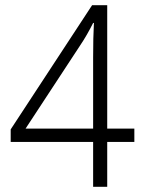

<svg xmlns="http://www.w3.org/2000/svg" viewBox="-20 -809 554 736"><path d="M495 -265V-316H391V-789H333L21 -313V-265H337V-93H391V-265ZM337 -316H78L286 -633C305 -661 322 -691 337 -721H340C338 -682 337 -643 337 -588Z"/></svg>

Font: Noto Sans Kannada UI SemiCondensed Light
Style: Regular
Weight: 300
Width: 4
Designer: Jelle Bosma - Monotype Design Team
Foundry: Monotype Imaging Inc.
Version: Version 2.005